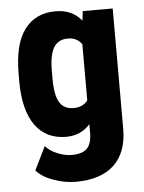

<svg xmlns="http://www.w3.org/2000/svg" viewBox="-52 -553 596 793"><g transform="rotate(-5 246.5 -156.5)"><path d="M171.4 -266.1V-233.9Q171.4 -166.5 189.9 -136.2Q208 -106.4 247.6 -106.4Q287.1 -106.4 306.6 -133.3V-365.7Q286.1 -395 248.5 -394.5Q209.5 -394.5 190.9 -365.2Q171.4 -334.5 171.4 -266.1ZM33.7 -229.5V-266.1Q33.7 -389.2 78.6 -449.7Q124 -511.2 208 -511.2Q276.4 -511.2 315.4 -462.9L319.8 -499V-502H322.8H441.4H444.3V-498.5V-3.4Q444.3 94.2 389.6 146Q335 197.8 229.5 197.8Q185.5 197.8 138.7 181.2Q92.3 164.6 69.3 138.2L67.9 136.2L68.8 134.3L113.3 43.5L115.2 39.6L118.2 43Q136.2 62 165.5 73.7Q195.8 85.9 223.1 85.9Q268.1 85.9 287.1 65.9Q306.6 45.9 306.6 0V-34.2Q267.6 9.3 207.5 9.3Q123.5 9.3 78.6 -53.7Q34.7 -116.2 33.7 -229.5Z"/></g></svg>

Font: MAUL Condensed Bold
Style: Condensed Bold
Weight: 700
Designer: MAUL
Version: Version 1.0; 2020; ttfautohint (v1.8.3)